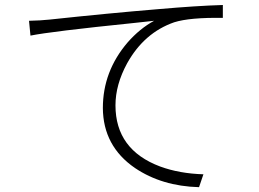

<svg xmlns="http://www.w3.org/2000/svg" viewBox="-20 -734 1040 772"><path d="M96.7 -650.4Q143.6 -651.4 179.7 -655.3Q416 -680.7 617.2 -697.3Q772.5 -710.9 876 -713.9V-662.1Q743.2 -664.1 680.7 -644.5Q559.6 -602.5 491.2 -479.5Q444.3 -393.6 444.3 -310.5Q444.3 -131.8 624 -64.5Q701.2 -36.1 797.9 -33.2L780.3 18.6Q630.9 14.6 522.5 -58.6Q394.5 -146.5 393.6 -299.8Q393.6 -447.3 493.2 -563.5Q542 -619.1 599.6 -650.4Q581.1 -648.4 518.6 -641.6Q183.6 -607.4 102.5 -590.8Z"/></svg>

Font: Taipei Sans TC Beta Light
Style: Regular
Weight: 300
Designer: JT Foundry
Foundry: JT Foundry
Version: Version 1.000